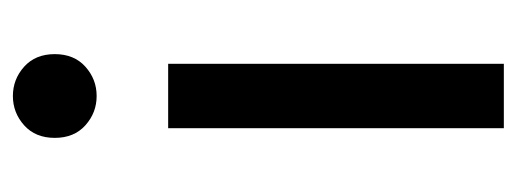

<svg xmlns="http://www.w3.org/2000/svg" viewBox="-272 -530 802 298"><g transform="rotate(-90 129.0 -381.0)"><path d="M79 0V-521H179V0ZM129 -632Q103 -632 83.5 -649.5Q64 -667 64 -697Q64 -727 83.5 -744.5Q103 -762 129 -762Q155 -762 174.5 -744.5Q194 -727 194 -697Q194 -667 174.5 -649.5Q155 -632 129 -632Z"/></g></svg>

Font: Ubuntu Sans Medium
Style: Regular
Weight: 500
Designer: Dalton Maag Ltd
Foundry: Dalton Maag Ltd
Version: Version 1.006; ttfautohint (v1.8.4.7-5d5b)